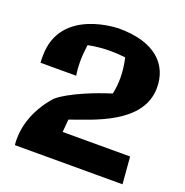

<svg xmlns="http://www.w3.org/2000/svg" viewBox="-131 -866 938 976"><g transform="rotate(20 337.5 -378.0)"><path d="M624 -155H259L265 -224C379 -266 633 -333 633 -530C633 -652 548 -747 350 -747C350 -747 32 -747 32 -484C32 -472 32 -460 33 -447H226C222 -471 220 -496 220 -521C220 -552 223 -582 227 -613C268 -621 308 -625 347 -625C374 -625 402 -623 428 -620C436 -585 441 -550 441 -513C441 -485 438 -455 432 -426C223 -359 160 -299 160 -299C160 -299 52 -192 52 -43C52 -32 52 -20 54 -9H636Z"/></g></svg>

Font: Galindo
Style: Regular
Weight: 400
Designer: Astigmatic (AOETI)
Foundry: Astigmatic (AOETI)
Version: Version 1.000